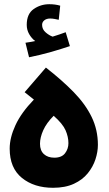

<svg xmlns="http://www.w3.org/2000/svg" viewBox="-20 -888 520 912"><path d="M232 4Q142 4 84 -43Q26 -90 26 -182Q26 -234 53.5 -293.5Q81 -353 141 -415L97 -450L198 -567Q275 -507 330.5 -450Q386 -393 415.5 -332Q445 -271 445 -200Q445 -167 433.5 -131.5Q422 -96 397 -65Q372 -34 331 -15Q290 4 232 4ZM238 -139Q273 -139 289 -160Q305 -181 305 -208Q305 -238 291.5 -269Q278 -300 235 -338Q201 -304 185.5 -269.5Q170 -235 170 -205Q170 -173 188.5 -156Q207 -139 238 -139ZM118 -616 101 -685Q130 -689 147 -693Q130 -706 118.5 -726Q107 -746 107 -770Q107 -822 140 -845Q173 -868 214 -868Q243 -868 266 -861L259 -794Q249 -796 239 -798Q229 -800 218 -800Q201 -800 190.5 -791.5Q180 -783 180 -770Q180 -749 196.5 -734.5Q213 -720 230 -714Q263 -724 292 -735L312 -669Q274 -656 221.5 -641Q169 -626 118 -616Z"/></svg>

Font: Noto Sans Arabic SemCond ExtBd
Style: Regular
Weight: 800
Width: 4
Designer: Monotype Design Team, Nadine Chahine, Nizar Qandah and Khaled Hosny
Foundry: Monotype Imaging Inc.
Version: Version 2.012; ttfautohint (v1.8.4.7-5d5b)